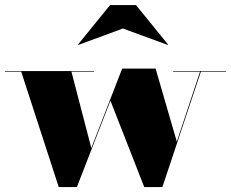

<svg xmlns="http://www.w3.org/2000/svg" viewBox="-25 -748 936 778"><path d="M473 -632.5 292.5 -566 291 -567.5 421 -727.5H526L656 -567.5L654.5 -566ZM345 -148 470 -470H605.5L691.5 -174L785.5 -457.5H676.5V-460H890.5V-457.5H789L633 10H559.5L422.5 -340L286.5 10H213L61 -457.5H-5V-460H356V-457.5H264.5Z"/></svg>

Font: Bodoni* 72pt Fatface
Style: Regular
Weight: 900
Version: Version 2.3